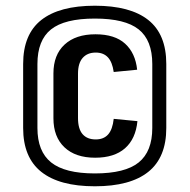

<svg xmlns="http://www.w3.org/2000/svg" viewBox="-20 -866 664 672"><path d="M313 -314Q244 -314 205.5 -350.5Q167 -387 167 -452V-609Q167 -674 206 -710Q245 -746 314 -746Q382 -746 418 -713Q454 -680 460 -622L378 -614Q373 -649 357.5 -665.5Q342 -682 315 -682Q286 -682 269.5 -663.5Q253 -645 253 -608V-453Q253 -415 269 -396.5Q285 -378 315 -378Q343 -378 358.5 -395.5Q374 -413 378 -450L461 -442Q455 -380 417.5 -347Q380 -314 313 -314ZM312 -214Q188 -214 124.5 -264.5Q61 -315 61 -418V-642Q61 -746 124.5 -796Q188 -846 312 -846Q436 -846 499 -796Q562 -746 562 -642V-418Q562 -315 499 -264.5Q436 -214 312 -214ZM312 -259Q418 -259 465.5 -297.5Q513 -336 513 -418V-642Q513 -725 465.5 -763Q418 -801 312 -801Q206 -801 158.5 -763Q111 -725 111 -642V-418Q111 -336 159 -297.5Q207 -259 312 -259Z"/></svg>

Font: Pathway Extreme Condensed
Style: Bold
Weight: 700
Width: 3
Version: Version 1.001;gftools[0.9.26]